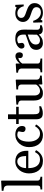

<svg xmlns="http://www.w3.org/2000/svg" viewBox="1340 -2136 809 3530"><g transform="rotate(-90 1745.0 -371.5)"><path d="M260.7 0H25.9V-32.2Q37.1 -33.2 49.8 -34.4Q62.5 -35.6 70.8 -38.1Q84.5 -42.5 91.3 -53.5Q98.1 -64.5 98.1 -82V-639.6Q98.1 -657.2 90.6 -672.6Q83 -688 70.8 -696.8Q62 -702.6 38.6 -707.5Q15.1 -712.4 1 -713.4V-744.6L182.1 -755.9L189 -748.5V-87.9Q189 -70.8 195.3 -59.8Q201.7 -48.8 215.8 -43Q226.6 -38.1 237.1 -35.6Q247.6 -33.2 260.7 -32.2Z M749 -113.3Q718.8 -55.7 668 -21.5Q617.2 12.7 551.3 12.7Q493.2 12.7 449.5 -7.8Q405.8 -28.3 377.4 -63.5Q349.1 -98.6 335.2 -145.5Q321.3 -192.4 321.3 -244.6Q321.3 -291.5 336.2 -336.7Q351.1 -381.8 379.9 -418Q407.7 -452.6 449 -473.9Q490.2 -495.1 541.5 -495.1Q594.2 -495.1 631.8 -478.5Q669.4 -461.9 692.9 -433.1Q715.3 -405.8 726.3 -368.7Q737.3 -331.5 737.3 -288.1V-255.9H418.5Q418.5 -208.5 427.5 -169.9Q436.5 -131.3 456.1 -102.1Q475.1 -73.7 505.9 -57.4Q536.6 -41 579.1 -41Q622.6 -41 654.1 -61.3Q685.5 -81.5 714.8 -134.3ZM641.1 -296.9Q641.1 -324.2 636.5 -355.5Q631.8 -386.7 621.6 -407.7Q610.4 -430.2 590.8 -444.3Q571.3 -458.5 540.5 -458.5Q489.3 -458.5 455.3 -415.8Q421.4 -373 418.5 -296.9Z M1027.3 12.7Q922.9 12.7 863.8 -56.6Q804.7 -126 804.7 -242.7Q804.7 -293.5 820.6 -337.6Q836.4 -381.8 866.7 -418Q895.5 -452.6 939 -473.9Q982.4 -495.1 1033.7 -495.1Q1104.5 -495.1 1148.9 -461.2Q1193.4 -427.2 1193.4 -368.7Q1193.4 -344.2 1181.6 -325.4Q1169.9 -306.6 1143.1 -306.6Q1114.3 -306.6 1098.4 -321.3Q1082.5 -335.9 1082.5 -354Q1082.5 -376 1088.4 -399.2Q1094.2 -422.4 1095.2 -433.1Q1086.4 -448.2 1069.1 -453.4Q1051.8 -458.5 1031.7 -458.5Q1008.3 -458.5 987.1 -448.5Q965.8 -438.5 945.8 -411.6Q927.7 -387.2 916.5 -345.7Q905.3 -304.2 905.3 -246.6Q905.3 -155.8 945.6 -98.4Q985.8 -41 1051.3 -41Q1098.6 -41 1130.6 -64Q1162.6 -86.9 1189.9 -132.8L1221.2 -112.3Q1189 -54.7 1136.2 -21Q1083.5 12.7 1027.3 12.7Z M1556.2 -21Q1524.4 -7.8 1496.1 1.2Q1467.8 10.3 1426.8 10.3Q1366.2 10.3 1341.6 -20.3Q1316.9 -50.8 1316.9 -106.4V-432.6H1230V-479.5H1318.8V-629.4H1407.7V-479.5H1545.9V-432.6H1408.7V-163.6Q1408.7 -133.3 1410.9 -113Q1413.1 -92.8 1421.4 -77.6Q1429.2 -63.5 1444.8 -56.2Q1460.4 -48.8 1486.8 -48.8Q1499 -48.8 1522.7 -51Q1546.4 -53.2 1556.2 -56.6Z M2120.1 -8.8 1963.4 2 1956.1 -4.9V-65.9H1953.1Q1941.4 -53.7 1926.8 -39.8Q1912.1 -25.9 1893.1 -14.6Q1871.1 -1.5 1850.6 5.4Q1830.1 12.2 1792.5 12.2Q1728.5 12.2 1695.1 -29.5Q1661.6 -71.3 1661.6 -150.9V-381.3Q1661.6 -398.9 1655 -410.9Q1648.4 -422.9 1635.7 -431.6Q1627 -437.5 1613.8 -440.2Q1600.6 -442.9 1585.9 -443.8V-475.6L1746.6 -487.3L1753.9 -480.5V-146Q1753.9 -93.8 1777.3 -67.4Q1800.8 -41 1833.5 -41Q1860.4 -41 1881.3 -49.3Q1902.3 -57.6 1916.5 -68.8Q1929.7 -79.1 1939.7 -90.6Q1949.7 -102.1 1955.1 -111.8V-384.8Q1955.1 -400.9 1948.2 -413.3Q1941.4 -425.8 1929.2 -434.6Q1920.4 -440.4 1903.1 -441.7Q1885.7 -442.9 1864.3 -443.8V-475.6L2039.1 -487.3L2046.4 -480.5V-98.1Q2046.4 -81.5 2053.2 -69.8Q2060.1 -58.1 2072.3 -49.8Q2081.1 -44.4 2093.3 -42.7Q2105.5 -41 2120.1 -40.5Z M2547.9 -419.4Q2547.9 -394.5 2535.6 -375.2Q2523.4 -356 2498 -356Q2470.7 -356 2456.3 -370.1Q2441.9 -384.3 2441.9 -401.4Q2441.9 -412.1 2443.6 -420.9Q2445.3 -429.7 2446.8 -438.5Q2423.8 -438.5 2393.1 -419.9Q2362.3 -401.4 2340.8 -367.2V-86.9Q2340.8 -69.8 2347.4 -59.1Q2354 -48.3 2368.2 -43Q2380.4 -38.1 2399.7 -35.6Q2418.9 -33.2 2433.1 -32.2V0H2179.2V-32.2Q2190.4 -33.2 2202.4 -34.2Q2214.4 -35.2 2223.1 -38.1Q2236.8 -42.5 2243.4 -53.5Q2250 -64.5 2250 -82V-379.4Q2250 -394.5 2242.9 -409.2Q2235.8 -423.8 2223.1 -432.6Q2213.9 -438.5 2201.2 -441.2Q2188.5 -443.8 2173.8 -444.8V-476.6L2334 -487.3L2340.8 -480.5V-412.6H2343.3Q2373.5 -452.1 2410.6 -472.7Q2447.8 -493.2 2478.5 -493.2Q2509.3 -493.2 2528.6 -473.1Q2547.9 -453.1 2547.9 -419.4Z M3044.9 -8.8Q3022 -0.5 3004.6 4.6Q2987.3 9.8 2965.3 9.8Q2927.2 9.8 2904.5 -8.1Q2881.8 -25.9 2875.5 -60.1H2872.6Q2840.8 -24.9 2804.4 -6.3Q2768.1 12.2 2716.8 12.2Q2662.6 12.2 2627.7 -21Q2592.8 -54.2 2592.8 -107.9Q2592.8 -135.7 2600.6 -157.7Q2608.4 -179.7 2624 -197.3Q2636.2 -211.9 2656.2 -223.4Q2676.3 -234.9 2693.8 -241.7Q2715.8 -250 2783 -272.5Q2850.1 -294.9 2873.5 -307.6V-356Q2873.5 -362.3 2870.8 -380.4Q2868.2 -398.4 2859.4 -414.6Q2849.6 -432.6 2831.8 -446Q2814 -459.5 2781.2 -459.5Q2758.8 -459.5 2739.5 -451.9Q2720.2 -444.3 2712.4 -436Q2712.4 -426.3 2717 -407.2Q2721.7 -388.2 2721.7 -372.1Q2721.7 -355 2706.3 -340.8Q2690.9 -326.7 2663.6 -326.7Q2639.2 -326.7 2627.7 -344Q2616.2 -361.3 2616.2 -382.8Q2616.2 -405.3 2632.1 -425.8Q2647.9 -446.3 2673.3 -462.4Q2695.3 -476.1 2726.6 -485.6Q2757.8 -495.1 2787.6 -495.1Q2828.6 -495.1 2859.1 -489.5Q2889.6 -483.9 2914.6 -465.3Q2939.5 -447.3 2952.4 -416.3Q2965.3 -385.3 2965.3 -336.4Q2965.3 -266.6 2963.9 -212.6Q2962.4 -158.7 2962.4 -94.7Q2962.4 -75.7 2969 -64.5Q2975.6 -53.2 2989.3 -45.4Q2996.6 -41 3012.5 -40.5Q3028.3 -40 3044.9 -40ZM2874.5 -266.6Q2833 -254.4 2801.8 -242.7Q2770.5 -231 2743.7 -213.4Q2719.2 -196.8 2705.1 -174.1Q2690.9 -151.4 2690.9 -120.1Q2690.9 -79.6 2712.2 -60.5Q2733.4 -41.5 2766.1 -41.5Q2800.8 -41.5 2827.1 -58.3Q2853.5 -75.2 2871.6 -98.1Z M3410.6 -235.8Q3430.7 -218.3 3441.4 -195.3Q3452.1 -172.4 3452.1 -139.2Q3452.1 -72.3 3402.1 -29.8Q3352.1 12.7 3272.5 12.7Q3230.5 12.7 3195.1 -2.4Q3159.7 -17.6 3144.5 -30.3L3134.8 1.5H3098.1L3093.3 -166H3127Q3130.9 -147 3143.6 -121.6Q3156.2 -96.2 3174.3 -75.7Q3193.4 -54.2 3220 -39.6Q3246.6 -24.9 3279.8 -24.9Q3326.7 -24.9 3352.1 -46.1Q3377.4 -67.4 3377.4 -106.9Q3377.4 -127.4 3369.4 -142.3Q3361.3 -157.2 3345.7 -168.5Q3329.6 -179.7 3306.2 -188.7Q3282.7 -197.8 3253.9 -206.5Q3231 -213.4 3202.9 -225.3Q3174.8 -237.3 3154.8 -253.4Q3133.3 -270.5 3119.6 -295.4Q3106 -320.3 3106 -354Q3106 -413.1 3149.9 -454.1Q3193.8 -495.1 3267.6 -495.1Q3295.9 -495.1 3325.4 -487.8Q3355 -480.5 3373.5 -470.2L3384.8 -495.6H3419.9L3427.2 -340.8H3393.6Q3383.3 -392.6 3349.4 -425Q3315.4 -457.5 3266.6 -457.5Q3226.6 -457.5 3203.6 -437.5Q3180.7 -417.5 3180.7 -389.2Q3180.7 -367.2 3188.2 -352.5Q3195.8 -337.9 3210.9 -327.6Q3225.6 -317.9 3247.8 -309.3Q3270 -300.8 3302.7 -290Q3335 -279.8 3363.5 -266.1Q3392.1 -252.4 3410.6 -235.8Z"/></g></svg>

Font: UniBurma_GGSerif
Style: Book
Weight: 400
Designer: Victor San Kho Lin (for Burmese only and related typography optimization with it)
Foundry: http://www.unimm.org
Version: 2.0